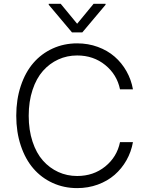

<svg xmlns="http://www.w3.org/2000/svg" viewBox="-20 -961 766 991"><path d="M666.2 -500H599.4Q583.8 -576 523.1 -625.4Q462.4 -674.7 378.2 -674.7Q326 -674.7 280.9 -654.1Q235.8 -633.5 201.7 -595Q167.6 -556.5 147.9 -496.8Q128.2 -437.1 128.2 -363.6Q128.2 -289.8 147.9 -230.1Q167.6 -170.5 201.7 -132.1Q235.8 -93.8 280.9 -73.2Q326 -52.6 378.2 -52.6Q462.4 -52.6 523.1 -101.7Q583.8 -150.9 599.4 -227.3H666.2Q657.3 -177.2 632.8 -133.9Q608.3 -90.6 571.6 -58.6Q534.8 -26.6 484.9 -8.3Q435 9.9 378.2 9.9Q310 9.9 251.8 -16.7Q193.5 -43.3 152.2 -91.3Q110.8 -139.2 87.4 -209.3Q63.9 -279.5 63.9 -363.6Q63.9 -447.8 87.4 -517.9Q110.8 -588.1 152.2 -636Q193.5 -683.9 251.8 -710.6Q310 -737.2 378.2 -737.2Q435 -737.2 484.9 -718.9Q534.8 -700.6 571.6 -668.7Q608.3 -636.7 632.8 -593.4Q657.3 -550.1 666.2 -500ZM293.3 -941.4 378.2 -838.4 463.1 -941.4H524.9V-936.4L404.8 -793.7H351.6L231.5 -936.4V-941.4Z"/></svg>

Font: Inter Light BETA
Style: Regular
Weight: 300
Designer: Rasmus Andersson
Foundry: rsms
Version: Version 3.011;git-f93a4a705